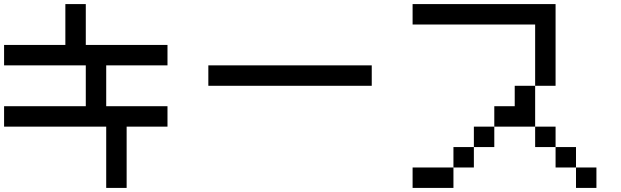

<svg xmlns="http://www.w3.org/2000/svg" viewBox="-20 -920 3040 940"><path d="M0 -300V-400H400V-600H0V-700H300V-900H400V-700H800V-600H500V-400H800V-300H600V0H500V-300Z M1000 -500V-600H1800V-500Z M2000 0V-100H2200V0ZM2000 -800V-900H2700V-500H2600V-800ZM2900 -100V0H2800V-100ZM2200 -100V-200H2300V-100ZM2400 -200H2300V-300H2400ZM2400 -300V-400H2500V-500H2600V-300ZM2600 -200V-300H2700V-200ZM2800 -200V-100H2700V-200Z"/></svg>

Font: Galmuri9 Regular
Style: Regular
Weight: 400
Designer: Lee Minseo (quiple)
Version: Version 2.399;hotconv 1.1.1;makeotfexe 2.6.0 DEVELOPMENT